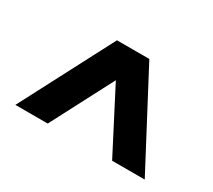

<svg xmlns="http://www.w3.org/2000/svg" viewBox="-78 -797 685 617"><g transform="rotate(30 265.0 -488.5)"><path d="M384 -317 265 -547 145 -317H25L204 -660H324L505 -317Z"/></g></svg>

Font: TypoPRO Titillium Maps
Style: 800 wt
Weight: 800
Designer: Campivisivi
Foundry: Accademia di Belle Arti di Urbino and students of MA course of Visual design
Version: Version 001.001